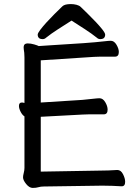

<svg xmlns="http://www.w3.org/2000/svg" viewBox="-20 -912 678 942"><path d="M173 -724Q165 -730 165 -742Q165 -749 177 -765Q189 -781 208 -802Q247 -844 286 -881Q297 -892 328 -892Q342 -892 355.5 -888.5Q369 -885 376 -878Q388 -866 408 -847Q457 -799 481 -769Q496 -750 496 -742Q496 -730 488 -724Q482 -720 472 -720Q462 -720 455 -727Q430 -747 397 -768.5Q364 -790 331 -811Q298 -790 264.5 -768.5Q231 -747 206 -727Q199 -720 189 -720Q179 -720 173 -724ZM180 -70 472 -75Q510 -75 555 -78H556Q573 -78 583.5 -57.5Q594 -37 594 -20Q594 2 577 2H576Q528 -1 489 -1H473L195 3Q180 3 168.5 6.5Q157 10 140.5 10Q124 10 108.5 -9Q93 -28 93 -42Q93 -50 96.5 -63.5Q100 -77 100 -88V-341Q89 -348 81 -364Q73 -380 73 -392Q73 -409 87 -409H90Q95 -408 100 -407V-630Q100 -641 99 -653Q96 -672 96 -679Q96 -693 105 -697Q111 -699 116 -699Q131 -699 148 -694Q165 -689 170 -686Q196 -688 230 -690Q421 -701 488 -709Q514 -712 523 -712Q540 -712 551.5 -692.5Q563 -673 563 -657Q563 -634 544 -634H471Q455 -634 441 -633L180 -616V-409L385 -422Q407 -424 433 -427Q459 -430 468 -430Q485 -430 496.5 -410.5Q508 -391 508 -374Q508 -351 489 -351H416Q400 -351 386 -350L180 -339Z"/></svg>

Font: Moon Stars Kai HW
Style: Bold
Weight: 700
Designer: GuiWonder
Version: Version 1.101